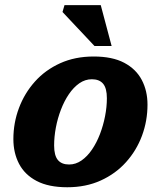

<svg xmlns="http://www.w3.org/2000/svg" viewBox="-20 -736 644 768"><path d="M354.5 -510Q429.5 -510 477 -484.8Q524.5 -459.5 547.2 -416Q570 -372.5 570 -317.5Q570 -252.5 548 -193.2Q526 -134 484.2 -87.5Q442.5 -41 383 -14Q323.5 13 249 13Q174.5 13 126.8 -12Q79 -37 56.2 -80.8Q33.5 -124.5 33.5 -179.5Q33.5 -244.5 55.8 -303.8Q78 -363 119.5 -409.5Q161 -456 220.5 -483Q280 -510 354.5 -510ZM256.5 -78Q283 -78 306.2 -94.2Q329.5 -110.5 348 -137.8Q366.5 -165 379.8 -199.5Q393 -234 400.2 -271Q407.5 -308 407.5 -343Q407.5 -383 392.5 -401Q377.5 -419 347.5 -419Q320.5 -419 297.2 -402.8Q274 -386.5 255.5 -359.2Q237 -332 223.8 -297.5Q210.5 -263 203.5 -226Q196.5 -189 196.5 -154Q196.5 -114 211.5 -96Q226.5 -78 256.5 -78ZM426.5 -552H358L230 -688L238 -715.5H383Z"/></svg>

Font: Newsreader 9pt
Style: Bold Italic
Weight: 700
Italic angle: -17°
Designer: Hugues Gentile
Foundry: Production Type
Version: Version 1.003